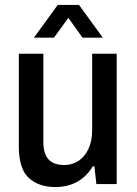

<svg xmlns="http://www.w3.org/2000/svg" viewBox="-20 -743 551 775"><path d="M204 12Q136 12 96 -25Q56 -62 56 -152V-526H155V-170Q155 -145 160.5 -127.5Q166 -110 177 -98.5Q188 -87 204 -82Q220 -77 240 -77Q271 -77 296.5 -93.5Q322 -110 337 -142Q352 -174 352 -218V-526H451V0H369L361 -72H355Q338 -44 315.5 -25.5Q293 -7 265 2.5Q237 12 204 12ZM117 -591 213 -723H299L395 -591H313L233 -703H279L198 -591Z"/></svg>

Font: Archivo SemiCondensed Medium
Style: Regular
Weight: 500
Width: 4
Designer: Hector Gatti
Foundry: Omnibus-Type
Version: Version 2.001